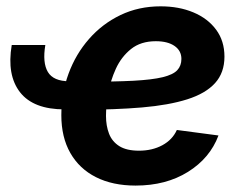

<svg xmlns="http://www.w3.org/2000/svg" viewBox="-20 -575 769 607"><path d="M184.2 -229.2Q85.6 -229.2 43.3 -283.4Q1.1 -337.6 17.1 -432.7H123.3Q113.9 -376.9 131.3 -347.5Q148.8 -318.1 199.4 -318.1ZM408.7 11.7Q336.1 11.7 283.4 -14.9Q230.7 -41.5 202.3 -91.4Q173.9 -141.2 173.9 -210.9Q173.9 -280 196.7 -342.1Q219.5 -404.1 261.5 -451.9Q303.4 -499.8 360.9 -527.4Q418.4 -555 487.8 -555Q545.6 -555 591.2 -535.9Q636.9 -516.8 663.2 -481.2Q689.6 -445.7 689.6 -396Q689.6 -345.1 659.9 -312.3Q630.1 -279.4 572 -261Q513.9 -242.6 428.9 -235.3Q343.9 -228 233.3 -228L248.5 -316.6Q342.1 -316.6 401.7 -319.7Q461.4 -322.9 494.4 -331Q527.5 -339.1 540.5 -353.2Q553.5 -367.2 553.5 -388.8Q553.5 -414.7 531.8 -429.7Q510.2 -444.7 472.7 -444.7Q424.9 -444.7 394.1 -419.9Q363.4 -395.2 346.2 -357.5Q329 -319.8 322.1 -279.7Q315.1 -239.5 315.1 -208.5Q315.1 -177.4 324.7 -152.4Q334.3 -127.5 357.2 -113Q380.1 -98.6 419.4 -98.6Q461.3 -98.6 493.3 -115.9Q525.2 -133.2 539.1 -164.1L670.7 -146.7Q643.9 -75.1 574.4 -31.7Q504.8 11.7 408.7 11.7Z"/></svg>

Font: Inter
Style: Italic
Weight: 400
Italic angle: -9.3988°
Designer: Rasmus Andersson
Foundry: rsms
Version: Version 4.001;git-66647c0bb